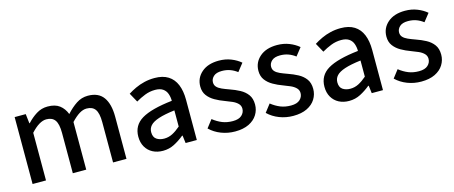

<svg xmlns="http://www.w3.org/2000/svg" viewBox="-38 -922 3206 1355"><g transform="rotate(-15 1565.5 -244.5)"><path d="M78 0V-489H159L167 -420H170Q201 -454 238.5 -477.5Q276 -501 321 -501Q376 -501 408 -476.5Q440 -452 456 -410Q492 -450 530.5 -475.5Q569 -501 615 -501Q692 -501 728 -451Q764 -401 764 -308V0H666V-295Q666 -360 646 -388Q626 -416 583 -416Q557 -416 529.5 -399Q502 -382 470 -348V0H372V-295Q372 -360 352 -388Q332 -416 289 -416Q238 -416 176 -348V0Z M1029 12Q987 12 954.5 -5Q922 -22 903.5 -54Q885 -86 885 -129Q885 -212 955.5 -254Q1026 -296 1179 -313Q1179 -340 1170.5 -364.5Q1162 -389 1141 -403.5Q1120 -418 1084 -418Q1045 -418 1009.5 -404Q974 -390 942 -371L905 -438Q930 -454 961 -468.5Q992 -483 1027.5 -491.5Q1063 -500 1102 -500Q1162 -500 1201 -475.5Q1240 -451 1259 -405Q1278 -359 1278 -294V0H1196L1189 -56H1185Q1151 -28 1112.5 -8Q1074 12 1029 12ZM1059 -69Q1091 -69 1119.5 -83.5Q1148 -98 1179 -125V-243Q1105 -234 1061.5 -219.5Q1018 -205 999.5 -184.5Q981 -164 981 -136Q981 -100 1003.5 -84.5Q1026 -69 1059 -69Z M1556 12Q1503 12 1455 -6.5Q1407 -25 1372 -59L1416 -116Q1449 -90 1483 -76.5Q1517 -63 1559 -63Q1603 -63 1624.5 -83Q1646 -103 1646 -131Q1646 -153 1630.5 -168.5Q1615 -184 1591 -194.5Q1567 -205 1540 -215Q1504 -228 1471.5 -246.5Q1439 -265 1419 -292Q1399 -319 1399 -358Q1399 -420 1445.5 -460.5Q1492 -501 1572 -501Q1620 -501 1660.5 -485Q1701 -469 1730 -444L1685 -387Q1660 -406 1633 -415.5Q1606 -425 1574 -425Q1533 -425 1513 -406.5Q1493 -388 1493 -363Q1493 -343 1505.5 -329.5Q1518 -316 1540.5 -306Q1563 -296 1594 -285Q1632 -272 1665.5 -254Q1699 -236 1719.5 -208Q1740 -180 1740 -136Q1740 -96 1719 -62Q1698 -28 1657 -8Q1616 12 1556 12Z M1981 12Q1928 12 1880 -6.5Q1832 -25 1797 -59L1841 -116Q1874 -90 1908 -76.5Q1942 -63 1984 -63Q2028 -63 2049.5 -83Q2071 -103 2071 -131Q2071 -153 2055.5 -168.5Q2040 -184 2016 -194.5Q1992 -205 1965 -215Q1929 -228 1896.5 -246.5Q1864 -265 1844 -292Q1824 -319 1824 -358Q1824 -420 1870.5 -460.5Q1917 -501 1997 -501Q2045 -501 2085.5 -485Q2126 -469 2155 -444L2110 -387Q2085 -406 2058 -415.5Q2031 -425 1999 -425Q1958 -425 1938 -406.5Q1918 -388 1918 -363Q1918 -343 1930.5 -329.5Q1943 -316 1965.5 -306Q1988 -296 2019 -285Q2057 -272 2090.5 -254Q2124 -236 2144.5 -208Q2165 -180 2165 -136Q2165 -96 2144 -62Q2123 -28 2082 -8Q2041 12 1981 12Z M2389 12Q2347 12 2314.5 -5Q2282 -22 2263.5 -54Q2245 -86 2245 -129Q2245 -212 2315.5 -254Q2386 -296 2539 -313Q2539 -340 2530.5 -364.5Q2522 -389 2501 -403.5Q2480 -418 2444 -418Q2405 -418 2369.5 -404Q2334 -390 2302 -371L2265 -438Q2290 -454 2321 -468.5Q2352 -483 2387.5 -491.5Q2423 -500 2462 -500Q2522 -500 2561 -475.5Q2600 -451 2619 -405Q2638 -359 2638 -294V0H2556L2549 -56H2545Q2511 -28 2472.5 -8Q2434 12 2389 12ZM2419 -69Q2451 -69 2479.5 -83.5Q2508 -98 2539 -125V-243Q2465 -234 2421.5 -219.5Q2378 -205 2359.5 -184.5Q2341 -164 2341 -136Q2341 -100 2363.5 -84.5Q2386 -69 2419 -69Z M2916 12Q2863 12 2815 -6.5Q2767 -25 2732 -59L2776 -116Q2809 -90 2843 -76.5Q2877 -63 2919 -63Q2963 -63 2984.5 -83Q3006 -103 3006 -131Q3006 -153 2990.5 -168.5Q2975 -184 2951 -194.5Q2927 -205 2900 -215Q2864 -228 2831.5 -246.5Q2799 -265 2779 -292Q2759 -319 2759 -358Q2759 -420 2805.5 -460.5Q2852 -501 2932 -501Q2980 -501 3020.5 -485Q3061 -469 3090 -444L3045 -387Q3020 -406 2993 -415.5Q2966 -425 2934 -425Q2893 -425 2873 -406.5Q2853 -388 2853 -363Q2853 -343 2865.5 -329.5Q2878 -316 2900.5 -306Q2923 -296 2954 -285Q2992 -272 3025.5 -254Q3059 -236 3079.5 -208Q3100 -180 3100 -136Q3100 -96 3079 -62Q3058 -28 3017 -8Q2976 12 2916 12Z"/></g></svg>

Font: UmiuVSE Medium
Style: Regular
Weight: 500
Designer: Paul D. Hunt
Foundry: Adobe
Version: Version 3.046;September 5, 2023;FontCreator 14.0.0.2901 64-b